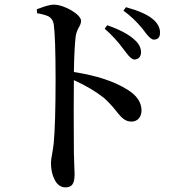

<svg xmlns="http://www.w3.org/2000/svg" viewBox="-20 -777 747 829"><path d="M262 32C291 32 302 16 302 -24C302 -28 302 -37 301 -52C300 -77 300 -99 299 -116C298 -259 298 -364 299 -431C350 -408 394 -382 429 -354C446 -339 464 -320 483 -296C496 -279 506 -269 513 -264C523 -256 535 -252 548 -252C575 -252 591 -273 591 -300C591 -335 571 -365 530 -390C473 -426 396 -451 299 -466C300 -537 303 -589 307 -622C309 -633 313 -645 320 -658C327 -669 330 -679 330 -687C330 -715 257 -757 212 -757C199 -757 179 -752 150 -741C145 -739 142 -738 139 -737L140 -720C163 -716 180 -711 190 -706C202 -699 209 -688 212 -673C217 -638 220 -558 220 -435C220 -305 217 -213 212 -159C211 -146 208 -131 205 -112C202 -95 200 -83 200 -75C200 -46 205 -22 216 -1C227 21 243 32 262 32ZM560 -520C577 -520 589 -532 589 -551C589 -571 579 -590 559 -607C536 -628 498 -649 443 -668L432 -653C461 -628 489 -598 516 -561C517 -559 520 -556 523 -552C538 -531 551 -520 560 -520ZM644 -606C662 -606 671 -616 671 -636C671 -658 660 -678 638 -696C615 -715 577 -731 524 -746L513 -731C542 -710 570 -684 595 -653C596 -651 597 -650 598 -649C601 -646 604 -641 608 -636C623 -616 635 -606 644 -606Z"/></svg>

Font: AllPunType SemiBold
Style: Regular
Weight: 600
Version: 1.0